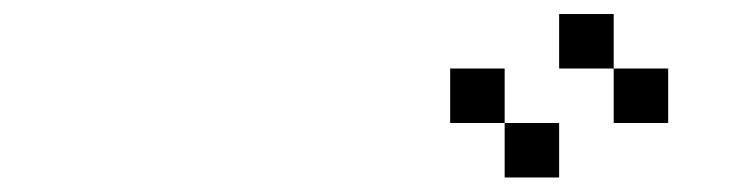

<svg xmlns="http://www.w3.org/2000/svg" viewBox="-20 -789 1040 271"><path d="M846.2 -692.3H923.1V-615.4H846.2ZM769.2 -769.2H846.2V-692.3H769.2ZM692.3 -615.4H769.2V-538.5H692.3ZM615.4 -692.3H692.3V-615.4H615.4Z"/></svg>

Font: Mintsoda - Lime Green 13x16
Style: Regular
Weight: 400
Designer: Mintsoda-15
Version: Version 1.0